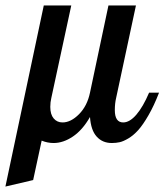

<svg xmlns="http://www.w3.org/2000/svg" viewBox="-77 -520 605 706"><path d="M321.8 -500H422.9L350.1 -160.2Q345.2 -139.6 345.2 -115.2Q345.2 -69.8 376 -69.8Q399.9 -69.8 424.6 -98.6Q449.2 -127.4 471.2 -179.2H507.8Q489.3 -131.3 469 -96.2Q448.7 -61 431.4 -41.7Q414.1 -22.5 395.3 -11.2Q376.5 0 363 2.9Q349.6 5.9 334 5.9Q299.8 5.9 278.6 -17.6Q257.3 -41 253.9 -89.8Q226.6 -42 191.2 -18.1Q155.8 5.9 120.1 5.9Q97.7 5.9 76.2 -2.9L44.9 142.1L-57.1 166L84 -500H185.1L111.8 -160.2Q107.9 -144 107.9 -127Q107.9 -99.1 120.4 -84.5Q132.8 -69.8 152.8 -69.8Q183.6 -69.8 213.6 -100.1Q243.7 -130.4 253.9 -179.2Z"/></svg>

Font: Lobster Two
Style: Italic
Weight: 400
Designer: Pablo Impallari
Foundry: Pablo Impallari. www.impallari.com
Version: Version 1.006